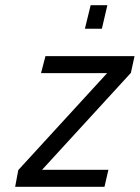

<svg xmlns="http://www.w3.org/2000/svg" viewBox="-20 -715 535 735"><path d="M50 -64 390 -435H137L154 -500H495L481 -436L141 -65H395L380 0H38ZM327 -695H391L370 -605H305Z"/></svg>

Font: Cairo
Style: Italic
Weight: 400
Italic angle: -13°
Designer: Mohamed Gaber, Accademia di Belle Arti di Urbino and others
Foundry: Kief Type Foundry, Accademia di Belle Arti di Urbino and others
Version: Version 3.011